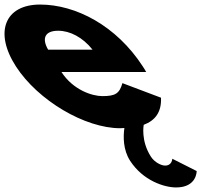

<svg xmlns="http://www.w3.org/2000/svg" viewBox="-213 -548 884 843"><path d="M428.7 -232C425.8 -238 418.7 -249 414.2 -256C297.6 -436 119 -528 -37 -528C-192 -528 -240 -406 -142.8 -256C-46.3 -107 159.7 15 314.7 15C320.7 15 327.1 14 333.1 14C327.7 52 327.2 110 358.3 158C414.7 245 508.1 275 560.1 275C652.1 275 650.5 203 650.5 203L543.5 149C543.5 149 542.9 179 511.9 179C494.9 179 465.9 165 449.7 140C404.3 70 418 0 418 0C468.7 -19 496.7 -56 493.9 -119L324.5 -183C311.3 -137 293.4 -126 236.4 -126C191.4 -126 107.9 -153 56.7 -232ZM-1.7 -330C-29.2 -377 -18.5 -413 42.5 -413C94.5 -413 150.3 -384 193.3 -330Z"/></svg>

Font: Hussar
Style: BdOpOblSeven
Weight: 700
Foundry: Cannot Into Space Fonts
Version: Version 2.00